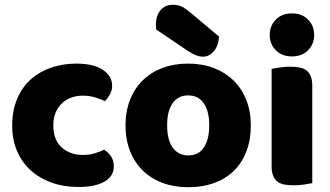

<svg xmlns="http://www.w3.org/2000/svg" viewBox="-20 -767 1382 803"><path d="M326 -367Q301 -367 278.5 -359Q256 -351 239.5 -335.5Q223 -320 213 -297Q203 -274 203 -243Q203 -181 238.5 -150Q274 -119 325 -119Q355 -119 377 -126Q399 -133 416 -141Q436 -127 446 -110.5Q456 -94 456 -71Q456 -30 417 -7.5Q378 15 309 15Q246 15 195 -3.5Q144 -22 107.5 -55.5Q71 -89 51 -136Q31 -183 31 -240Q31 -306 52.5 -355.5Q74 -405 111 -437Q148 -469 196.5 -485Q245 -501 299 -501Q371 -501 410 -475Q449 -449 449 -408Q449 -389 440 -372.5Q431 -356 419 -344Q402 -352 378 -359.5Q354 -367 326 -367Z M634 -643Q632 -653 632 -663Q632 -701 651 -724Q670 -747 703 -747Q728 -747 745 -737Q762 -727 783 -709L896 -614Q894 -576 874.5 -553Q855 -530 830 -530Q814 -530 798 -536.5Q782 -543 766 -554ZM1029 -243Q1029 -181 1010 -132.5Q991 -84 956.5 -51Q922 -18 874 -1Q826 16 767 16Q708 16 660 -2Q612 -20 577.5 -53.5Q543 -87 524 -135Q505 -183 505 -243Q505 -302 524 -350Q543 -398 577.5 -431.5Q612 -465 660 -483Q708 -501 767 -501Q826 -501 874 -482.5Q922 -464 956.5 -430.5Q991 -397 1010 -349Q1029 -301 1029 -243ZM679 -243Q679 -182 702.5 -149.5Q726 -117 768 -117Q810 -117 832.5 -150Q855 -183 855 -243Q855 -303 832 -335.5Q809 -368 767 -368Q725 -368 702 -335.5Q679 -303 679 -243Z M1108 -621Q1108 -659 1133.5 -685Q1159 -711 1201 -711Q1243 -711 1268.5 -685Q1294 -659 1294 -621Q1294 -583 1268.5 -557Q1243 -531 1201 -531Q1159 -531 1133.5 -557Q1108 -583 1108 -621ZM1286 -1Q1275 1 1253.5 4.5Q1232 8 1210 8Q1188 8 1170.5 5Q1153 2 1141 -7Q1129 -16 1122.5 -31.5Q1116 -47 1116 -72V-479Q1127 -481 1148.5 -484.5Q1170 -488 1192 -488Q1214 -488 1231.5 -485Q1249 -482 1261 -473Q1273 -464 1279.5 -448.5Q1286 -433 1286 -408Z"/></svg>

Font: Baloo Da
Style: Regular
Weight: 400
Designer: Noopur Datye and Ek Type
Foundry: Ek Type
Version: Version 1.443;PS 1.000;hotconv 16.6.51;makeotf.lib2.5.65220;